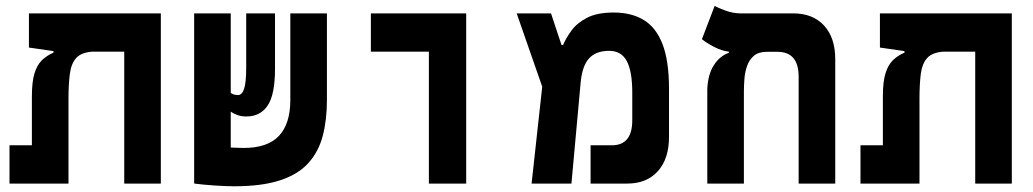

<svg xmlns="http://www.w3.org/2000/svg" viewBox="-20 -632 3556 661"><path d="M533.7 0H407.7V-454.1H296.9Q259.3 -451.2 242.2 -432.1Q225.1 -413.1 220.5 -377.9Q215.8 -342.8 215.8 -291.5V0H12.7V-131.8H89.8V-300.8Q89.8 -351.6 99.1 -380.6Q108.4 -409.7 125.2 -425.5Q142.1 -441.4 164.1 -450.7V-456.1L79.6 -468.3V-585.9H533.7Z M786.1 9.3Q758.8 9.3 718.5 6.6Q678.2 3.9 649.4 0V-0.5H648.4V-585.9H774.4V-312Q784.7 -304.7 799.3 -304.7Q813.5 -304.7 820.6 -326.9Q827.6 -349.1 827.6 -399.4V-585.9H926.8V-395Q926.8 -306.6 901.6 -268.8Q876.5 -231 828.1 -231Q811.5 -231 798.1 -235.6Q784.7 -240.2 774.4 -247.6V-124Q805.2 -122.6 818.4 -122.6Q901.4 -122.6 940.4 -164.3Q979.5 -206.1 979.5 -287.6V-585.9H1105.5V-287.6Q1105.5 -219.7 1091.3 -165Q1077.1 -110.4 1042.2 -71.3Q1007.3 -32.2 945.1 -11.5Q882.8 9.3 786.1 9.3Z M1456.5 0V-454.1H1256.8V-585.9H1585V0Z M1810.1 0 1846.7 -333.5 1758.8 -585.9H1877L1913.1 -477.1H1918.5Q1928.7 -501 1947.5 -526.9Q1966.3 -552.7 2001 -570.8Q2035.6 -588.9 2092.8 -588.9Q2153.3 -588.9 2195.8 -563.5Q2238.3 -538.1 2260.7 -480.5Q2283.2 -422.9 2283.2 -325.7V-160.6Q2283.2 -85.4 2244.9 -42.7Q2206.5 0 2139.2 0H2013.2V-131.8H2086.4Q2156.7 -131.8 2156.7 -217.8V-313.5Q2156.7 -386.2 2137.9 -421.6Q2119.1 -457 2077.1 -457Q2032.2 -457 2008.3 -431.4Q1984.4 -405.8 1979 -347.7L1947.3 0Z M2855.5 -428.2V0H2729.5V-367.7Q2729.5 -453.6 2656.7 -453.6H2620.1Q2591.3 -453.6 2575.2 -439.7Q2559.1 -425.8 2551.8 -404.3Q2544.4 -382.8 2542.7 -359.1Q2541 -335.4 2541 -315.4V0H2415V-324.7Q2417 -375.5 2437.5 -407.5Q2458 -439.5 2489.3 -450.2V-454.1Q2464.4 -457 2437.7 -470.9Q2411.1 -484.9 2396.5 -497.1L2440.4 -611.8Q2451.7 -605 2477.8 -595.5Q2503.9 -585.9 2530.8 -585.9H2711.4Q2778.3 -585.9 2816.9 -544.2Q2855.5 -502.4 2855.5 -428.2Z M3463.4 0H3337.4V-454.1H3226.6Q3189 -451.2 3171.9 -432.1Q3154.8 -413.1 3150.1 -377.9Q3145.5 -342.8 3145.5 -291.5V0H2942.4V-131.8H3019.5V-300.8Q3019.5 -351.6 3028.8 -380.6Q3038.1 -409.7 3054.9 -425.5Q3071.8 -441.4 3093.8 -450.7V-456.1L3009.3 -468.3V-585.9H3463.4Z"/></svg>

Font: Cascadia Code NF
Style: Bold
Weight: 700
Monospace: yes
Designer: Aaron Bell
Foundry: Saja Typeworks
Version: Version 2404.023; ttfautohint (v1.8.4)